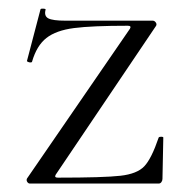

<svg xmlns="http://www.w3.org/2000/svg" viewBox="-20 -435 445 455"><path d="M288 -367Q292 -374 283 -374Q198 -374 155.5 -368.5Q113 -363 90 -345Q67 -327 56 -289Q56 -287 52 -287Q49 -287 46 -288.5Q43 -290 44 -291L76 -413Q77 -415 83 -414.5Q89 -414 88 -412Q84 -397 94.5 -391.5Q105 -386 135 -386H342Q346 -386 349 -382Q352 -378 350 -374L112 -21Q108 -14 117 -14Q226 -14 265.5 -18.5Q305 -23 322 -41Q339 -59 356 -109Q357 -111 362 -111Q367 -111 367 -109L365 -11Q365 -7 362.5 -3.5Q360 0 356 0H51Q47 0 44.5 -4Q42 -8 44 -12Z"/></svg>

Font: Cormorant Infant Light
Style: Regular
Weight: 300
Designer: Christian Thalmann (Catharsis Fonts)
Version: Version 3.000